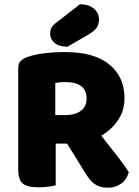

<svg xmlns="http://www.w3.org/2000/svg" viewBox="-20 -866 649 896"><path d="M561 -408Q561 -351 531.5 -306.5Q502 -262 453 -233Q472 -207 491.5 -183Q511 -159 528 -137Q545 -115 558.5 -96Q572 -77 581 -62Q571 -27 544.5 -8.5Q518 10 485 10Q463 10 447 5Q431 0 419 -9Q407 -18 397 -31Q387 -44 378 -59L293 -196H240V-1Q229 2 206 5Q183 8 159 8Q106 8 85.5 -10Q65 -28 65 -75V-549Q65 -570 76.5 -581.5Q88 -593 108 -600Q142 -612 187 -617.5Q232 -623 283 -623Q421 -623 491 -564.5Q561 -506 561 -408ZM288 -329Q330 -329 357 -348.5Q384 -368 384 -406Q384 -444 359.5 -463.5Q335 -483 282 -483Q270 -483 259.5 -482Q249 -481 238 -479V-329ZM353 -846Q395 -846 418.5 -825.5Q442 -805 442 -775Q442 -755 432.5 -739Q423 -723 395 -706L295 -648Q255 -648 234.5 -666Q214 -684 214 -708Q214 -720 217.5 -731Q221 -742 237 -756Z"/></svg>

Font: Baloo 2 ExtraBold
Style: Regular
Weight: 800
Designer: Sarang Kulkarni and Ek Type
Foundry: Ek Type
Version: Version 1.640;hotconv 1.0.111;makeotfexe 2.5.65597; ttfautoh